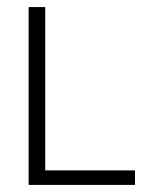

<svg xmlns="http://www.w3.org/2000/svg" viewBox="-20 -623 430 543"><path d="M361.8 -100.1H61V-603H107.9V-141.1H361.8Z"/></svg>

Font: Kikakui Sans Pro
Style: Regular
Weight: 400
Version: 0.2